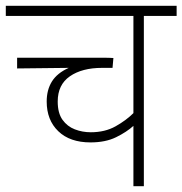

<svg xmlns="http://www.w3.org/2000/svg" viewBox="-20 -642 629 662"><path d="M589 -587H476V0H440V-208Q417 -187 380.5 -169Q344 -151 292 -151Q221 -151 181 -189.5Q141 -228 141 -292Q141 -332 159 -361Q177 -390 217 -408L39 -406V-443H275Q304 -443 330.5 -443Q357 -443 371 -442L368 -408H332Q263 -408 221 -379Q179 -350 179 -292Q179 -252 195.5 -229Q212 -206 238 -196Q264 -186 293 -186Q342 -186 378.5 -206.5Q415 -227 440 -252V-587H0V-622H589Z"/></svg>

Font: Noto Sans ExtraLight
Style: Regular
Weight: 200
Designer: Monotype Design Team
Foundry: Monotype Imaging Inc.
Version: Version 2.007